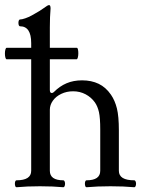

<svg xmlns="http://www.w3.org/2000/svg" viewBox="-27 -747 582 770"><path d="M518.6 -10.3Q518.6 -4.4 516.6 -0.2Q514.6 3.9 511.7 3.9Q469.2 0 416 0Q362.8 0 319.8 3.9Q316.9 3.9 315.2 -0.2Q313.5 -4.4 313.5 -10.3Q313.5 -16.1 315.2 -20Q316.9 -23.9 319.8 -23.9Q375 -23.9 375 -62V-228Q375 -273.9 369.9 -297.1Q364.7 -320.3 353.5 -336.4Q338.9 -356.9 316.2 -368.9Q293.5 -380.9 266.1 -380.9Q240.2 -380.9 218.8 -370.6Q197.3 -360.4 185.1 -343.3Q172.9 -326.2 172.9 -307.1V-62Q172.9 -23.9 227.1 -23.9Q230 -23.9 231.9 -19.8Q233.9 -15.6 233.9 -10.3Q233.9 -4.4 231.9 -0.2Q230 3.9 227.1 3.9Q185.5 0 133.3 0Q80.6 0 39.1 3.9Q36.1 3.9 34.4 -0.2Q32.7 -4.4 32.7 -10.3Q32.7 -16.1 34.4 -20Q36.1 -23.9 39.1 -23.9Q98.1 -23.9 98.1 -62V-509.3H-0.5Q-3.4 -509.3 -5.4 -516.1Q-7.3 -522.9 -7.3 -532.2Q-7.3 -541.5 -5.4 -548.3Q-3.4 -555.2 -0.5 -555.2H98.1V-574.2Q98.1 -641.6 53.2 -641.6Q50.3 -641.6 48.6 -645.5Q46.9 -649.4 46.9 -655.3Q46.9 -661.1 48.6 -665Q50.3 -668.9 53.2 -668.9Q61 -668.9 74.5 -673.6Q87.9 -678.2 101.1 -685.5Q134.8 -704.1 148.4 -714.4Q164.1 -726.6 169.9 -726.6Q175.8 -726.6 175.8 -712.9Q172.9 -679.7 172.9 -637.7V-555.2H281.2Q284.2 -555.2 285.6 -548.8Q287.1 -542.5 287.1 -533.2Q287.1 -523.9 285.2 -516.6Q283.2 -509.3 280.3 -509.3H172.9V-386.2Q172.9 -374 180.7 -374Q185.1 -374 189 -377.9Q212.4 -401.4 240 -413.1Q267.6 -424.8 302.2 -424.8Q339.8 -424.8 368.7 -410.9Q397.5 -397 418 -367.2Q434.1 -343.8 441.9 -312Q449.7 -280.3 449.7 -224.1V-62Q449.7 -23.9 511.7 -23.9Q514.6 -23.9 516.6 -19.8Q518.6 -15.6 518.6 -10.3Z"/></svg>

Font: JuniusX
Style: Regular
Weight: 400
Designer: Peter S. Baker
Foundry: Briery Creek Software
Version: Version 1.004